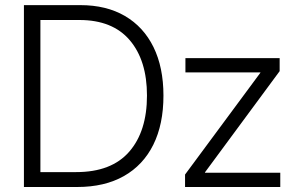

<svg xmlns="http://www.w3.org/2000/svg" viewBox="-20 -748 1185 768"><path d="M288.6 0H75.7V-727.5H301.3Q405.3 -727.5 479.7 -684.1Q554.2 -640.6 594 -559.6Q633.8 -478.5 633.8 -365.7Q633.8 -251 593.3 -169.2Q552.7 -87.4 475.6 -43.7Q398.4 0 288.6 0ZM141.6 -59.6H284.7Q425.8 -59.6 496.8 -141.1Q567.9 -222.7 567.9 -365.7Q567.9 -506.3 499 -587.2Q430.2 -668 297.4 -668H141.6ZM720.2 0V-49.8L1021.5 -457V-458.5H721.7V-515.6H1098.6V-463.4L799.8 -58.6V-57.1H1101.1V0Z"/></svg>

Font: Inter Display Light
Style: Regular
Weight: 300
Designer: Rasmus Andersson
Foundry: rsms
Version: Version 4.000;git-a52131595